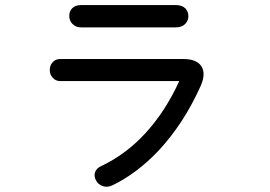

<svg xmlns="http://www.w3.org/2000/svg" viewBox="-20 -750 1040 740"><path d="M293 -730.5Q270.5 -730.5 257.8 -717.8Q246.1 -705.1 247.1 -687.5Q247.1 -670.9 258.8 -658.2Q271.5 -644.5 292 -644.5H658.2Q680.7 -644.5 694.3 -658.2Q706.1 -670.9 706.1 -687.5Q706.1 -705.1 694.3 -717.8Q680.7 -730.5 658.2 -730.5ZM212.9 -522.5Q193.4 -522.5 182.6 -509.8Q171.9 -498 171.9 -480.5Q171.9 -462.9 182.6 -451.2Q193.4 -437.5 212.9 -437.5H670.9Q617.2 -320.3 541 -237.3Q465.8 -155.3 371.1 -110.4Q350.6 -101.6 345.7 -84Q341.8 -69.3 350.6 -53.7Q358.4 -39.1 375 -33.2Q392.6 -26.4 412.1 -35.2Q505.9 -80.1 589.8 -168Q688.5 -273.4 753.9 -419.9Q774.4 -466.8 755.9 -495.1Q737.3 -522.5 687.5 -522.5Z"/></svg>

Font: GungsuhChe
Style: Regular
Weight: 400
Monospace: yes
Version: Version 2.21